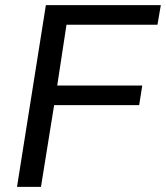

<svg xmlns="http://www.w3.org/2000/svg" viewBox="-20 -725 644 745"><path d="M46 0 158 -705H604L591 -629H238L202 -393H532L520 -317H190L139 0Z"/></svg>

Font: Mulish ExtraLight Medium
Style: Italic
Weight: 500
Italic angle: -9°
Version: Version 3.603